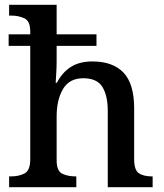

<svg xmlns="http://www.w3.org/2000/svg" viewBox="-20 -780 684 800"><path d="M18 0V-45H26Q59 -45 82.5 -57.5Q106 -70 106 -116V-589H16V-637H106V-649Q106 -692 82 -703.5Q58 -715 27 -715H18V-760H216V-637H382V-589H216V-524Q216 -497 214 -468.5Q212 -440 212 -435H217Q239 -478 275 -501Q311 -524 365 -524Q450 -524 494.5 -477.5Q539 -431 539 -328V-117Q539 -70 559.5 -57.5Q580 -45 613 -45H616V0H429V-317Q429 -382 406.5 -418Q384 -454 327 -454Q269 -454 242.5 -409Q216 -364 216 -294V-112Q216 -68 239 -56.5Q262 -45 295 -45H298V0Z"/></svg>

Font: Noto Serif Lao Medium
Style: Regular
Weight: 500
Designer: Monotype Design Team
Foundry: Monotype Imaging Inc.
Version: Version 2.003; ttfautohint (v1.8.4.7-5d5b)